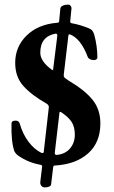

<svg xmlns="http://www.w3.org/2000/svg" viewBox="-20 -732 494 834"><path d="M155 58 163 -8V-10Q163 -14 157 -16Q104 -25 59 -56Q48 -64 42 -76Q28 -118 30 -196Q30 -208 48 -208Q61 -208 65 -197Q79 -149 104 -116Q129 -83 160 -68Q169 -65 170 -72L192 -265V-268Q192 -276 182 -282Q117 -319 81.5 -358.5Q46 -398 46 -459Q46 -529 95.5 -577.5Q145 -626 227 -633Q237 -633 237 -640L242 -694Q243 -703 253 -707.5Q263 -712 276 -712Q283 -712 287.5 -705.5Q292 -699 290 -690L285 -639Q285 -632 292 -631Q327 -625 366 -609Q376 -605 380.5 -599.5Q385 -594 389 -583Q403 -531 403 -482Q403 -477 398.5 -474Q394 -471 387 -471Q378 -471 370.5 -475Q363 -479 361 -485Q331 -565 283 -583Q277 -583 277 -577L257 -408Q256 -400 259.5 -396Q263 -392 278 -382Q349 -340 382.5 -298Q416 -256 416 -196Q416 -113 362.5 -65.5Q309 -18 218 -13Q212 -13 211 -6L202 69Q201 75 193.5 78.5Q186 82 175 82Q165 82 159.5 75Q154 68 155 58ZM211 -432 229 -577Q229 -586 222 -586Q155 -574 155 -503Q155 -466 204 -430Q211 -424 211 -432ZM305 -147Q305 -181 291 -202.5Q277 -224 245 -245Q238 -249 238 -240L218 -69V-66Q218 -59 227 -59Q264 -63 284.5 -87.5Q305 -112 305 -147Z"/></svg>

Font: EB Garamond SemiBold
Style: Regular
Weight: 600
Designer: Georg Duffner and Octavio Pardo
Foundry: Georg Duffner
Version: Version 1.000